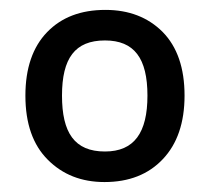

<svg xmlns="http://www.w3.org/2000/svg" viewBox="-20 -742 420 384"><path d="M349.1 -550.8C349.1 -606 334.5 -648.4 305.2 -678.2C275.9 -707.5 237.8 -722.2 190.9 -722.2C141.6 -722.2 103 -707.5 74.2 -677.7C45.4 -647.9 30.8 -605.5 30.8 -550.8C30.8 -494.6 45.9 -452.1 75.7 -422.4C105.5 -392.6 143.1 -377.9 189 -377.9C237.8 -377.9 276.9 -393.1 305.7 -423.8C334.5 -454.1 349.1 -496.6 349.1 -550.8ZM104 -550.8C104 -625.5 129.9 -661.1 189.9 -661.1C248.5 -661.1 274.9 -625.5 274.9 -550.8C274.9 -476.6 248.5 -439 189.9 -439C128.9 -439 104 -476.6 104 -550.8Z"/></svg>

Font: Noto Reveo Sans
Style: Regular
Weight: 500
Designer: Monotype Design Team
Foundry: Monotype Imaging Inc.
Version: Version 2.007